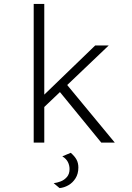

<svg xmlns="http://www.w3.org/2000/svg" viewBox="-20 -728 672 980"><path d="M152 0V-708H206V-245L466 -496H535L323 -294L566 0H497L286 -258L206 -182V0ZM284 232 254 207Q271 205 289.5 198Q308 191 321.5 175.5Q335 160 335 135Q335 116 326.5 99Q318 82 298 70L341 52Q361 69 370.5 86.5Q380 104 380 127Q380 159 365.5 182Q351 205 329 217.5Q307 230 284 232Z"/></svg>

Font: Atkinson Hyperlegible Mono ExtraLight
Style: Regular
Weight: 200
Monospace: yes
Designer: Elliott Scott, Megan Eiswerth, Linus Boman, Theodore Petrosky, Letters from Sweden
Foundry: Applied Design Works, Letters from Sweden
Version: Version 2.001